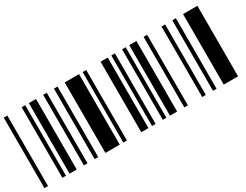

<svg xmlns="http://www.w3.org/2000/svg" viewBox="-64 -990 1779 1391"><g transform="rotate(-30 825.0 -295.0)"><path d="M0 0V-590H30V0ZM150 0V-590H180V0ZM210 0V-590H270V0Z M330 0V-590H360V0ZM420 0V-590H450V0ZM510 0V-590H630V0Z M660 0V-590H690V0ZM810 0V-590H870V0ZM900 0V-590H930V0Z M990 0V-590H1020V0ZM1050 0V-590H1110V0ZM1170 0V-590H1200V0Z M1320 0V-590H1350V0ZM1410 0V-590H1440V0ZM1500 0V-590H1620V0Z"/></g></svg>

Font: Libre Barcode 128
Style: Regular
Weight: 400
Version: Version 1.005; ttfautohint (v1.8.3)